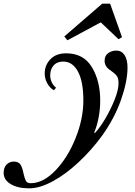

<svg xmlns="http://www.w3.org/2000/svg" viewBox="-216 -744 739 1048"><path d="M-196 200Q-196 170 -180 154Q-164 138 -141 138Q-115 138 -104.5 154Q-94 170 -88 201Q-82 229 -75 242.5Q-68 256 -49 256Q20 256 87 186Q154 116 196.5 10Q239 -96 239 -195Q239 -299 209.5 -353.5Q180 -408 129 -408Q95 -408 76.5 -386.5Q58 -365 58 -333Q58 -314 66 -296Q74 -278 90 -265L78 -251Q54 -266 41 -291Q28 -316 28 -343Q28 -388 59 -420.5Q90 -453 145 -453Q240 -453 285.5 -377.5Q331 -302 331 -195Q331 -147 322 -101Q313 -55 298 -20L302 -18Q329 -46 359 -97Q389 -148 410 -201Q431 -254 431 -289Q431 -318 420.5 -331Q410 -344 387 -360Q355 -380 355 -412Q355 -440 374.5 -454Q394 -468 419 -468Q447 -468 463.5 -444Q480 -420 480 -375Q480 -300 444.5 -199Q409 -98 341 -3Q284 75 213.5 141Q143 207 72 245.5Q1 284 -57 284Q-119 284 -157.5 261Q-196 238 -196 200ZM450 -541 431 -530 334 -622 152 -524 135 -545 342 -724H385Z"/></svg>

Font: Ibarra Real Nova
Style: Bold Italic
Weight: 700
Italic angle: -22°
Designer: Jose Maria Ribagorda & Octavio Pardo
Foundry: Octavio Pardo
Version: Version 1.014